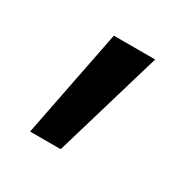

<svg xmlns="http://www.w3.org/2000/svg" viewBox="-72 -172 347 358"><g transform="rotate(30 101.5 6.5)"><path d="M33.2 123 79.1 -109.9H168L99.1 123Z"/></g></svg>

Font: Wesal
Style: Regular
Weight: 300
Designer: Ahmed zaza
Foundry: Ahmed zaza
Version: Version 2.01